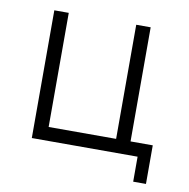

<svg xmlns="http://www.w3.org/2000/svg" viewBox="-67 -526 671 681"><g transform="rotate(10 268.5 -185.0)"><path d="M422 -49H502V90H456V0H75V-460H127V-49H370V-460H422Z"/></g></svg>

Font: Jost* Light
Style: Regular
Weight: 300
Version: Version 3.7